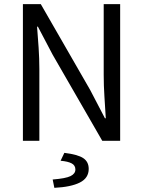

<svg xmlns="http://www.w3.org/2000/svg" viewBox="-20 -676 687 922"><path d="M90 0V-656H176L413 -244L484 -108H488Q485 -158 481.5 -211.5Q478 -265 478 -317V-656H557V0H471L233 -413L162 -548H158Q162 -498 165.5 -446.5Q169 -395 169 -343V0ZM241 226 233 186Q296 181 319 169.5Q342 158 342 138Q342 118 324 108.5Q306 99 271 96L289 58Q354 66 380 83.5Q406 101 406 135Q406 179 363.5 200.5Q321 222 241 226Z"/></svg>

Font: Giro Regular
Style: Regular
Weight: 400
Designer: Paul D. Hunt
Foundry: Adobe Systems Incorporated
Version: Version 1.000;PS 1.0;hotconv 1.0.88;makeotf.lib2.5.647800